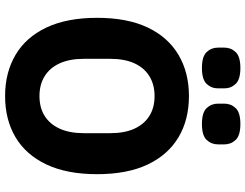

<svg xmlns="http://www.w3.org/2000/svg" viewBox="-125 -827 964 754"><g transform="rotate(90 357.0 -450.0)"><path d="M357 12Q265 12 195.5 -29Q126 -70 88 -150.5Q50 -231 50 -349Q50 -468 88 -548Q126 -628 195.5 -669Q265 -710 357 -710Q450 -710 519 -669Q588 -628 626 -548Q664 -468 664 -349Q664 -231 626 -150.5Q588 -70 519 -29Q450 12 357 12ZM357 -123Q403 -123 435.5 -143.5Q468 -164 485.5 -203Q503 -242 503 -297V-401Q503 -457 485.5 -495.5Q468 -534 435.5 -554.5Q403 -575 357 -575Q312 -575 279 -554.5Q246 -534 228.5 -495.5Q211 -457 211 -401V-297Q211 -242 228.5 -203Q246 -164 279 -143.5Q312 -123 357 -123ZM247 -761Q202 -761 184.5 -779.5Q167 -798 167 -824V-849Q167 -875 184.5 -893.5Q202 -912 247 -912Q292 -912 309.5 -893.5Q327 -875 327 -849V-824Q327 -798 309.5 -779.5Q292 -761 247 -761ZM467 -761Q422 -761 404.5 -779.5Q387 -798 387 -824V-849Q387 -875 404.5 -893.5Q422 -912 467 -912Q512 -912 529.5 -893.5Q547 -875 547 -849V-824Q547 -798 529.5 -779.5Q512 -761 467 -761Z"/></g></svg>

Font: IBM Plex Sans
Style: Regular
Weight: 400
Designer: Mike Abbink, Paul van der Laan, Pieter van Rosmalen
Foundry: Bold Monday
Version: Version 3.201